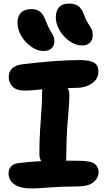

<svg xmlns="http://www.w3.org/2000/svg" viewBox="-20 -1046 601 1077"><path d="M160 11Q90 11 59 -13Q28 -37 28 -74Q28 -97 42 -112.5Q56 -128 86 -131Q124 -136 154.5 -138.5Q185 -141 211 -142Q201 -159 201 -181Q201 -277 208.5 -368Q216 -459 216 -528Q216 -537 217 -545Q186 -542 163.5 -540Q141 -538 121 -538Q70 -538 49.5 -561Q29 -584 29 -615Q29 -644 48.5 -662.5Q68 -681 103 -685Q189 -696 275 -702.5Q361 -709 428 -709Q484 -709 508 -694.5Q532 -680 532 -645Q532 -603 496 -578Q460 -553 403 -553Q381 -553 360 -552Q369 -535 369 -515Q369 -465 360.5 -374Q352 -283 352 -165Q352 -154 350 -145Q367 -145 385 -144.5Q403 -144 424 -144Q491 -144 512 -126Q533 -108 533 -81Q533 -48 504.5 -24Q476 0 412 0Q325 0 258 5.5Q191 11 160 11ZM441 -791Q404 -791 370 -815Q336 -839 314.5 -875.5Q293 -912 293 -949Q293 -984 311 -1005Q329 -1026 369 -1026Q396 -1026 416.5 -1013.5Q437 -1001 450 -967Q461 -935 472.5 -917.5Q484 -900 492 -886Q500 -872 500 -848Q500 -822 484 -806.5Q468 -791 441 -791ZM225 -760Q189 -760 155 -784Q121 -808 99.5 -844.5Q78 -881 78 -918Q78 -953 97 -974Q116 -995 158 -995Q185 -995 204 -981Q223 -967 236 -931Q249 -897 260 -878.5Q271 -860 278 -846.5Q285 -833 285 -814Q285 -790 269 -775Q253 -760 225 -760Z"/></svg>

Font: Shantell Sans Normal
Style: Bold
Weight: 700
Designer: Stephen Nixon, Anya Danilova, Shantell Martin
Foundry: Arrow Type
Version: Version 1.009;[a7da0bfa3]